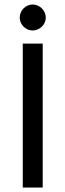

<svg xmlns="http://www.w3.org/2000/svg" viewBox="-20 -836 292 856"><path d="M170.4 0H81.5V-641.6H170.4ZM184.1 -757.3Q184.1 -746.1 179.4 -735.6Q174.8 -725.1 166.7 -717.3Q158.7 -709.5 147.9 -704.8Q137.2 -700.2 125 -700.2Q113.8 -700.2 103.3 -704.8Q92.8 -709.5 85 -717.3Q77.1 -725.1 72.5 -735.6Q67.9 -746.1 67.9 -757.3Q67.9 -769 72.5 -779.8Q77.1 -790.5 85 -798.6Q92.8 -806.6 103.3 -811.3Q113.8 -815.9 125 -815.9Q137.2 -815.9 147.9 -811.3Q158.7 -806.6 166.7 -798.6Q174.8 -790.5 179.4 -779.8Q184.1 -769 184.1 -757.3Z"/></svg>

Font: Carlito
Style: Regular
Weight: 400
Designer: Lukasz Dziedzic
Foundry: tyPoland Lukasz Dziedzic
Version: Version 1.104